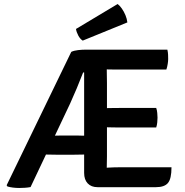

<svg xmlns="http://www.w3.org/2000/svg" viewBox="-20 -930 918 955"><path d="M334.5 -672Q348 -678.5 368.5 -680.8Q389 -683 405 -683H484.5L399 -569.5H393.5Q379.5 -533 362 -491.2Q344.5 -449.5 329 -415.5L132 0.5Q119 3 104 4Q89 5 75.5 5Q59.5 5 44 3Q28.5 1 17 -2.5L13 -8.5ZM259 -160.5Q251.5 -160.5 239.5 -160.8Q227.5 -161 215.8 -161.2Q204 -161.5 197 -161.5H150.5L194.5 -255H237Q247.5 -255 263.5 -255.5Q279.5 -256 291 -256H348Q356 -256 368 -255.8Q380 -255.5 391.5 -255.2Q403 -255 410 -255H452V-161.5H409.5Q403 -161.5 391.2 -161.2Q379.5 -161 367.8 -160.8Q356 -160.5 348.5 -160.5ZM398.5 -676.5 405 -683H511V-587Q511 -566 511.5 -552Q512 -538 512 -517.5V-151.5Q512 -137 511.5 -124.2Q511 -111.5 511 -96V1H465Q434 1 416.2 -17.8Q398.5 -36.5 398.5 -70ZM757 -393Q761 -382 762.2 -368.2Q763.5 -354.5 763.5 -345Q763.5 -334.5 762.2 -321.2Q761 -308 757 -296H575Q563.5 -296 545.2 -296.2Q527 -296.5 507.5 -297Q488 -297.5 472.5 -297.5V-391.5Q488 -392 507.5 -392.2Q527 -392.5 545.2 -392.8Q563.5 -393 575 -393ZM812.5 -683Q815.5 -670 816 -658.2Q816.5 -646.5 816.5 -636.5Q816.5 -626.5 814.2 -612Q812 -597.5 807.5 -584H575Q563.5 -584 545.2 -584.2Q527 -584.5 507.5 -584.8Q488 -585 472.5 -585.5V-683ZM833 -98Q833 -41 815.5 -20Q798 1 756 1H472.5V-93.5Q498.5 -95 522.8 -96.5Q547 -98 578.5 -98ZM565 -910Q575.5 -902.5 586 -887.5Q596.5 -872.5 604 -854.5Q611.5 -836.5 613.5 -818.5L391.5 -728Q378.5 -736 369.2 -753.5Q360 -771 358 -786Z"/></svg>

Font: Signika Light Medium
Style: Regular
Weight: 500
Version: Version 2.003;gftools[0.9.32]